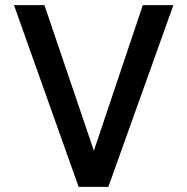

<svg xmlns="http://www.w3.org/2000/svg" viewBox="-20 -731 733 751"><path d="M34.7 -710.9H153.8L347.2 -141.6L538.6 -710.9H658.2L403.8 0H287.6Z"/></svg>

Font: Monda Medium
Style: Regular
Weight: 500
Designer: Vernon Adams
Foundry: Vernon Adams
Version: Version 2.200